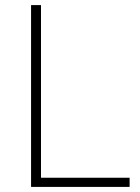

<svg xmlns="http://www.w3.org/2000/svg" viewBox="-20 -734 550 754"><path d="M102 0V-714H141V-36H489V0Z"/></svg>

Font: Noto Sans Lao Looped ExtraLight
Style: Regular
Weight: 200
Designer: Mark Frömberg, Ben Mitchell
Foundry: The Fontpad Ltd
Version: Version 1.002; ttfautohint (v1.8.4.7-5d5b)